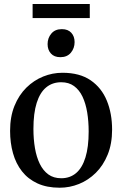

<svg xmlns="http://www.w3.org/2000/svg" viewBox="-20 -910 599 942"><path d="M29.5 -268Q29.5 -337.5 51 -390.5Q72.5 -443.5 109.2 -479.8Q146 -516 191.8 -534.5Q237.5 -553 286.5 -553Q371 -553 424.8 -516Q478.5 -479 504.2 -416Q530 -353 530 -274Q530 -204.5 508.2 -151.2Q486.5 -98 450 -62Q413.5 -26 367.8 -7.5Q322 11 273 11Q210 11 163.8 -10.2Q117.5 -31.5 87.8 -69.5Q58 -107.5 43.8 -158.2Q29.5 -209 29.5 -268ZM280.5 -35.5Q323.5 -35.5 353.5 -61Q383.5 -86.5 399.2 -137.5Q415 -188.5 415 -264.5Q415 -314.5 407.8 -358.5Q400.5 -402.5 384.8 -435.8Q369 -469 343.2 -487.8Q317.5 -506.5 280.5 -506.5Q237 -506.5 206.5 -481.2Q176 -456 160 -405.2Q144 -354.5 144 -277.5Q144 -227 151.5 -183.2Q159 -139.5 175.2 -106.2Q191.5 -73 217.2 -54.2Q243 -35.5 280.5 -35.5ZM275.5 -629.5Q246 -629.5 229.8 -647.5Q213.5 -665.5 213.5 -693.5Q213.5 -723.5 231.8 -745.2Q250 -767 283 -767H284Q313.5 -767 329.8 -749.2Q346 -731.5 346 -703.5Q346 -673.5 327.8 -651.5Q309.5 -629.5 276.5 -629.5ZM420.5 -890.5V-821.5H140V-890.5Z"/></svg>

Font: Merriweather 60pt
Style: Regular
Weight: 400
Version: Version 2.100